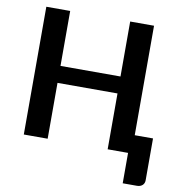

<svg xmlns="http://www.w3.org/2000/svg" viewBox="-95 -811 1009 1070"><g transform="rotate(10 410.0 -275.5)"><path d="M793.5 -103.5V133.5Q793.5 151 781.8 161.5Q770 172 751 172H670.5V0H555V-316H215.5V0H80.5V-723H215.5V-412H555V-723H690V-103.5Z"/></g></svg>

Font: Lato
Style: Bold
Weight: 700
Designer: Lukasz Dziedzic with Adam Twardoch and Botio Nikoltchev
Foundry: tyPoland Lukasz Dziedzic
Version: Version 2.010; 2014-09-01; http://www.latofonts.com/; ttfaut